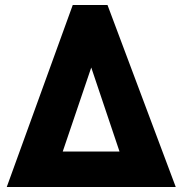

<svg xmlns="http://www.w3.org/2000/svg" viewBox="-20 -748 729 768"><path d="M271 -728H410L683 0H7ZM231 -142H458L345 -478Z"/></svg>

Font: Murecho
Style: Bold
Weight: 700
Designer: Neil Summerour
Foundry: Positype
Version: Version 1.010; ttfautohint (v1.8.3)